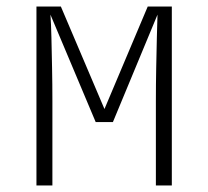

<svg xmlns="http://www.w3.org/2000/svg" viewBox="-20 -570 640 590"><path d="M92 0V-550H167L301 -235L434 -550H508V0H459V-260Q459 -311 460 -361.5Q461 -412 462 -455Q463 -498 464 -525L327 -195H274L135 -525Q137 -498 138 -455Q139 -412 140 -361.5Q141 -311 141 -260V0Z"/></svg>

Font: Pitagon Sans Mono Thin
Style: Regular
Weight: 100
Monospace: yes
Designer: Travis Tran
Foundry: Pitagon
Version: Version 1.001; ttfautohint (v1.8.4.7-5d5b);gftools[0.9.26]